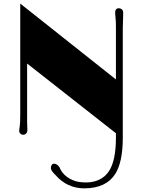

<svg xmlns="http://www.w3.org/2000/svg" viewBox="-20 -742 790 1065"><path d="M130.4 -69.8 131.8 -21Q131.8 -8.3 125 -1.5Q118.2 5.4 108.6 5.4Q99.1 5.4 92.8 -1Q86.4 -7.3 86.4 -14.9Q86.4 -22.5 87.6 -29.1Q88.9 -35.6 89.8 -43.9Q92.3 -58.1 92.3 -114.7V-722.2L623 -301.3V-592.3Q623 -625.5 621.1 -639.6Q618.7 -662.6 618.7 -671.9Q618.7 -696.3 639.6 -696.3Q647.9 -696.3 655.5 -690.4Q663.1 -684.6 663.1 -673.3V-656.2L661.1 -585.4V26.9Q660.2 158.7 619.1 223.1Q567.9 302.7 447.3 302.7Q351.6 302.7 286.6 227.5L278.3 219.2Q260.7 200.7 262.2 187Q265.6 164.1 282.7 166Q299.3 168.9 310.5 187Q333 241.2 398.4 262.7Q421.9 270 459.7 270Q497.6 270 530.3 254.6Q563 239.3 584 208Q623 149.4 623 21V-2.9L130.4 -389.6Z"/></svg>

Font: Limelight
Style: Regular
Weight: 400
Designer: Nicole Fally
Foundry: Nicole Fally
Version: Version 1.002